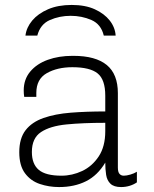

<svg xmlns="http://www.w3.org/2000/svg" viewBox="-20 -747 625 777"><path d="M219 10Q178 10 141 -2.5Q104 -15 81 -46Q58 -77 58 -131Q58 -187 83.5 -220Q109 -253 156 -269.5Q203 -286 266.5 -291Q330 -296 406 -296V-360Q406 -425 375 -450Q344 -475 273 -475Q212 -475 169.5 -451Q127 -427 127 -371V-355H78Q77 -361 76.5 -367.5Q76 -374 76 -381Q76 -426 102.5 -457.5Q129 -489 173.5 -505Q218 -521 273 -521H277Q367 -521 412 -484Q457 -447 457 -370V-69Q457 -51 463.5 -43.5Q470 -36 481 -36Q492 -36 507.5 -40.5Q523 -45 534 -52V-9Q521 0 504.5 5Q488 10 470 10Q441 10 427 -3.5Q413 -17 409.5 -39.5Q406 -62 406 -89Q375 -37 328 -13.5Q281 10 219 10ZM229 -36Q272 -36 312.5 -55Q353 -74 379.5 -114Q406 -154 406 -216V-250Q316 -250 249.5 -243.5Q183 -237 146 -212.5Q109 -188 109 -132Q109 -83 137 -59.5Q165 -36 229 -36ZM83 -603Q87 -636 110.5 -664Q134 -692 174.5 -709.5Q215 -727 270 -727Q325 -727 363.5 -709.5Q402 -692 424 -664Q446 -636 448 -603H400Q389 -649 350 -666Q311 -683 266 -683Q221 -683 182 -666Q143 -649 131 -603Z"/></svg>

Font: Chivo Medium Thin
Style: Regular
Weight: 250
Version: Version 2.002